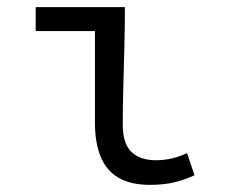

<svg xmlns="http://www.w3.org/2000/svg" viewBox="-20 -506 640 538"><path d="M400 12Q346 12 312 -8Q278 -28 262 -67Q246 -106 246 -163V-419H80V-486H330Q330 -432 328.5 -374Q327 -316 325.5 -260.5Q324 -205 324 -157Q324 -104 348 -80.5Q372 -57 418 -57Q437 -57 459 -61.5Q481 -66 504 -77L525 -15Q500 -3 470 4.5Q440 12 400 12Z"/></svg>

Font: Source Code Variable
Style: Regular
Weight: 400
Monospace: yes
Designer: Paul D. Hunt, Teo Tuominen
Foundry: Adobe Systems Incorporated
Version: Version 1.010;hotconv 1.0.106;makeotfexe 2.5.65593